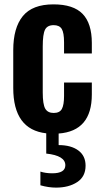

<svg xmlns="http://www.w3.org/2000/svg" viewBox="-20 -607 480 884"><path d="M237.8 256.8Q203.6 256.8 166 246.1V183.1Q190.4 190.9 220.2 190.9Q280.8 190.9 280.8 153.8Q280.8 109.4 192.9 100.1V6.8Q41 -10.3 41 -202.1V-376Q41 -479 85.2 -533Q129.4 -586.9 226.1 -586.9Q317.9 -586.9 360.4 -543Q402.8 -499 402.8 -409.2V-360.8H274.9V-412.1Q274.9 -456.5 264.2 -473.9Q253.4 -491.2 227.1 -491.2Q197.8 -491.2 187.3 -470.2Q176.8 -449.2 176.8 -393.1V-181.2Q176.8 -127 188.2 -106.9Q199.7 -86.9 227.1 -86.9Q254.9 -86.9 264.9 -105.5Q274.9 -124 274.9 -165V-227.1H402.8V-171.9Q402.8 -3.4 250 7.8V61Q307.1 61 340.6 85.7Q374 110.4 374 155.8Q374 206.1 335.4 231.4Q296.9 256.8 237.8 256.8Z"/></svg>

Font: Oswald Medium
Style: Regular
Weight: 500
Designer: Vernon Adams
Foundry: Vernon Adams
Version: Version 4.103